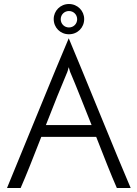

<svg xmlns="http://www.w3.org/2000/svg" viewBox="-20 -938 686 958"><path d="M632 0C569 -145 385 -601 323 -747C260 -601 76 -146 15 0H83C110 -61 147 -155 186 -255H460C499 -155 536 -61 563 0ZM313 -572C316 -577 320 -592 323 -603C326 -592 330 -577 333 -572C360 -509 397 -414 437 -314H209C248 -414 286 -509 313 -572ZM248 -843C248 -800 281 -767 324 -767C367 -767 400 -800 400 -843C400 -884 367 -918 324 -918C281 -918 248 -884 248 -843ZM283 -842C283 -865 301 -883 324 -883C347 -883 365 -865 365 -842C365 -819 347 -801 324 -801C301 -801 283 -819 283 -842Z"/></svg>

Font: Josefin Sans
Style: Regular
Weight: 400
Designer: Santiago Orozco
Foundry: Typemade
Version: 1.000